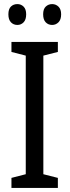

<svg xmlns="http://www.w3.org/2000/svg" viewBox="-20 -919 340 939"><path d="M263 0H36V-49L106 -67V-647L36 -665V-714H263V-665L192 -647V-67L263 -49ZM21 -849Q21 -875 33.5 -887Q46 -899 65 -899Q83 -899 95.5 -886.5Q108 -874 108 -849Q108 -823 95.5 -810Q83 -797 65 -797Q46 -797 33.5 -810Q21 -823 21 -849ZM191 -849Q191 -875 204 -887Q217 -899 235 -899Q253 -899 266 -886.5Q279 -874 279 -849Q279 -823 266 -810Q253 -797 235 -797Q216 -797 203.5 -810Q191 -823 191 -849Z"/></svg>

Font: Noto Sans Condensed
Style: Regular
Weight: 400
Width: 3
Version: Version 2.013